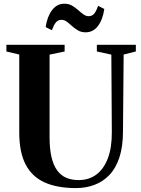

<svg xmlns="http://www.w3.org/2000/svg" viewBox="-20 -978 742 1007"><path d="M378.5 8.5Q280.5 8.5 214.2 -21.2Q148 -51 114.5 -115.2Q81 -179.5 81 -282.5V-692L13.5 -708V-743H319V-708L240 -691.5V-258Q240 -196.5 250.2 -153.5Q260.5 -110.5 280 -84Q299.5 -57.5 327.8 -45.5Q356 -33.5 392.5 -33.5Q446 -33.5 485 -62.2Q524 -91 545.5 -147.2Q567 -203.5 566.5 -286L564 -691.5L488 -708V-743H692.5V-708L628.5 -692L625 -289.5Q625 -208.5 606 -151.5Q587 -94.5 553 -59.5Q519 -24.5 474.2 -8Q429.5 8.5 378.5 8.5ZM429 -808.5Q406 -808.5 389 -818.5Q372 -828.5 358 -841.2Q344 -854 330.8 -864Q317.5 -874 302.5 -874Q284 -874 273 -860.2Q262 -846.5 252 -819.5L219.5 -836Q227.5 -891 253 -924.8Q278.5 -958.5 317.5 -958.5Q340.5 -958.5 357.8 -948.5Q375 -938.5 389.2 -925.8Q403.5 -913 416.8 -903.2Q430 -893.5 444 -893Q463 -893 474 -906.2Q485 -919.5 494.5 -947.5L527 -931Q519 -875 493.8 -841.8Q468.5 -808.5 429 -808.5Z"/></svg>

Font: Merriweather 96pt
Style: Bold
Weight: 700
Version: Version 2.100